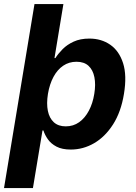

<svg xmlns="http://www.w3.org/2000/svg" viewBox="-37 -748 687 972"><path d="M321.4 9.1Q277.3 9.1 249.1 -5.7Q220.9 -20.6 205.4 -42.8Q189.9 -64.9 182.8 -87.4H178.1L129.7 204.1H-16.7L137.6 -727.5H284L238.8 -454H243.5Q257.3 -476 279.8 -498.9Q302.3 -521.8 335.8 -537.2Q369.3 -552.7 415.5 -552.7Q476 -552.7 521 -521.6Q566.1 -490.4 586.1 -428.2Q606 -366 590.5 -272.5Q575.6 -181.1 535.4 -118.3Q495.3 -55.5 439.7 -23.2Q384.1 9.1 321.4 9.1ZM295.9 -108.3Q334.2 -108.3 363.7 -129.3Q393.1 -150.3 412.8 -187.4Q432.6 -224.6 440.3 -272.7Q448.2 -320.4 440.9 -357.1Q433.7 -393.8 411.3 -414.6Q388.9 -435.4 350.1 -435.4Q312.6 -435.4 283 -415.4Q253.4 -395.4 233.8 -358.9Q214.1 -322.4 205.7 -272.7Q197.8 -223.7 205.3 -186.7Q212.9 -149.7 235.6 -129Q258.4 -108.3 295.9 -108.3Z"/></svg>

Font: Inter Variable
Style: Italic
Weight: 400
Italic angle: -9.39999°
Designer: Rasmus Andersson
Foundry: rsms
Version: Version 4.001;git-9221beed3